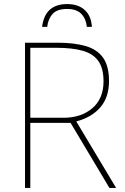

<svg xmlns="http://www.w3.org/2000/svg" viewBox="-20 -924 617 944"><path d="M262 -714Q345 -714 401.5 -697.5Q458 -681 487 -640Q516 -599 516 -525Q516 -446 473.5 -396.5Q431 -347 355 -327L551 0H518L327 -320H129V0H103V-714ZM257 -689H129V-345H292Q379 -345 434 -392Q489 -439 489 -524Q489 -588 463.5 -624Q438 -660 386.5 -674.5Q335 -689 257 -689ZM310 -904Q364 -904 396 -875.5Q428 -847 432 -792H407Q403 -832 379.5 -856Q356 -880 310 -880Q261 -880 239 -856Q217 -832 212 -792H187Q201 -904 310 -904Z"/></svg>

Font: Noto Sans Thin
Style: Regular
Weight: 100
Designer: Monotype Design Team
Foundry: Monotype Imaging Inc.
Version: Version 2.007